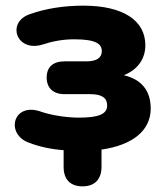

<svg xmlns="http://www.w3.org/2000/svg" viewBox="-20 -523 584 679"><path d="M272 136C314 136 339 112 339 67V6C450 -10 513 -62 513 -139C513 -202 481 -242 418 -257C466 -276 494 -314 494 -363C494 -451 415 -503 275 -503C206 -503 142 -493 86 -473C2 -445 37 -338 129 -365C165 -377 202 -384 242 -384C319 -384 340 -368 340 -342C340 -319 322 -306 286 -306H208C168 -306 145 -286 145 -249C145 -212 168 -190 208 -190H300C341 -190 359 -176 359 -150C359 -119 328 -107 259 -107C216 -107 161 -115 119 -130C25 -159 -1 -48 83 -18C120 -4 161 5 205 8V67C205 112 229 136 272 136Z"/></svg>

Font: SN Pro Heavy
Style: Regular
Weight: 800
Designer: Tobias Whetton
Foundry: Supernotes
Version: Version 1.001;Glyphs 3.2 (3249)